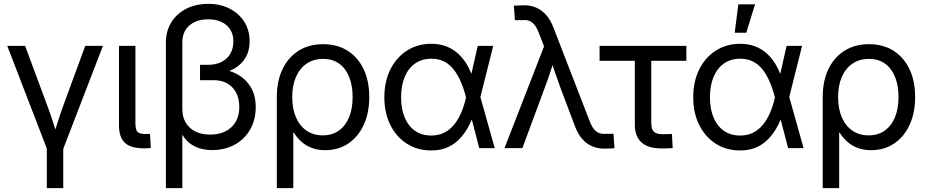

<svg xmlns="http://www.w3.org/2000/svg" viewBox="-20 -757 4734 981"><path d="M221.7 8.3 17.1 -522.5H108.4L220.7 -219.7Q235.8 -179.7 248.8 -139.6Q261.7 -99.6 274.4 -60.1H251.5Q264.6 -99.6 277.1 -139.6Q289.6 -179.7 304.2 -219.7L415.5 -522.5H505.9L301.3 8.3ZM219.2 204.1V-3.9H303.2V204.1Z M717.8 1Q648.4 1 618.2 -27.1Q587.9 -55.2 587.9 -117.2V-522.5H671.9V-128.9Q671.9 -95.2 682.1 -83.7Q692.4 -72.3 723.1 -72.3Q729.5 -72.3 735.8 -72.3Q742.2 -72.3 746.6 -72.8L750.5 -1Q743.2 0 734.6 0.5Q726.1 1 717.8 1Z M827.6 204.1V-540Q827.6 -598.1 855 -642.6Q882.3 -687 931.4 -712.2Q980.5 -737.3 1043.9 -737.3Q1106 -737.3 1153.8 -712.6Q1201.7 -688 1228.5 -645Q1255.4 -602.1 1255.4 -545.9Q1255.4 -498.5 1235.6 -464.1Q1215.8 -429.7 1180.9 -408.7Q1146 -387.7 1099.6 -380.4V-405.8Q1152.8 -399.9 1195.1 -376Q1237.3 -352.1 1262 -310.5Q1286.6 -269 1286.6 -209Q1286.6 -145 1258.3 -95.5Q1230 -45.9 1179.7 -18.1Q1129.4 9.8 1064 9.8Q1024.9 9.8 992.2 -1.7Q959.5 -13.2 935.3 -37.8Q911.1 -62.5 896 -102.1L911.6 -112.3V204.1ZM1053.7 -69.3Q1099.6 -69.3 1132.8 -86.4Q1166 -103.5 1184.3 -135Q1202.6 -166.5 1202.6 -209Q1202.6 -272.9 1167.5 -310.1Q1132.3 -347.2 1072.3 -347.2H1002V-425.8H1042.5Q1082.5 -425.8 1111.6 -440.4Q1140.6 -455.1 1156.5 -481.9Q1172.4 -508.8 1172.4 -545.4Q1172.4 -597.7 1137.7 -627.9Q1103 -658.2 1043.9 -658.2Q983.4 -658.2 947.5 -626.7Q911.6 -595.2 911.6 -540.5V-197.8Q911.6 -161.1 928 -132.1Q944.3 -103 976.1 -86.2Q1007.8 -69.3 1053.7 -69.3Z M1394.5 204.1V-261.7Q1394.5 -343.8 1423.8 -404.3Q1453.1 -464.8 1506.1 -498Q1559.1 -531.2 1630.9 -531.2Q1702.6 -531.2 1755.4 -498.3Q1808.1 -465.3 1837.4 -404.5Q1866.7 -343.8 1866.7 -261.2Q1866.7 -180.2 1838.4 -118.9Q1810.1 -57.6 1759.5 -23.7Q1709 10.3 1641.6 10.3Q1602.5 10.3 1572.3 -1.5Q1542 -13.2 1519.5 -33.4Q1497.1 -53.7 1481 -79.6H1478.5V204.1ZM1628.9 -65.4Q1676.8 -65.4 1711.2 -89.6Q1745.6 -113.8 1763.7 -158Q1781.7 -202.1 1781.7 -261.2Q1781.7 -320.3 1763.9 -364.3Q1746.1 -408.2 1712.4 -432.1Q1678.7 -456.1 1630.4 -456.1Q1582.5 -456.1 1546.9 -431.9Q1511.2 -407.7 1492.2 -364Q1473.1 -320.3 1473.1 -261.2Q1473.1 -202.1 1491.9 -158Q1510.7 -113.8 1545.9 -89.6Q1581.1 -65.4 1628.9 -65.4Z M2183.1 11.7Q2112.3 11.7 2058.3 -23.2Q2004.4 -58.1 1974.1 -119.1Q1943.8 -180.2 1943.8 -259.8Q1943.8 -339.8 1974.1 -401.4Q2004.4 -462.9 2058.6 -498Q2112.8 -533.2 2184.1 -533.2Q2225.1 -533.2 2257.8 -521Q2290.5 -508.8 2316.2 -486.8Q2341.8 -464.8 2361.1 -434.3Q2380.4 -403.8 2393.6 -366.2H2423.8L2434.1 -262.7L2507.8 0H2428.7L2360.4 -262.7Q2348.6 -307.1 2332.8 -343Q2316.9 -378.9 2296.1 -404.3Q2275.4 -429.7 2247.8 -443.4Q2220.2 -457 2184.6 -457Q2136.2 -457 2101.3 -432.9Q2066.4 -408.7 2047.9 -364.3Q2029.3 -319.8 2029.3 -259.8Q2029.3 -200.2 2047.9 -156.2Q2066.4 -112.3 2100.8 -88.4Q2135.3 -64.5 2183.6 -64.5Q2219.7 -64.5 2248.3 -78.4Q2276.9 -92.3 2298.6 -118.2Q2320.3 -144 2335.9 -179.9Q2351.6 -215.8 2361.3 -259.8L2420.9 -522.5H2500L2434.1 -259.8L2423.8 -156.2H2394.5Q2380.4 -119.6 2360.8 -89.1Q2341.3 -58.6 2315.9 -35.9Q2290.5 -13.2 2257.8 -0.7Q2225.1 11.7 2183.1 11.7Z M2557.6 0 2759.8 -520 2732.9 -589.4Q2723.1 -614.7 2711.4 -629.4Q2699.7 -644 2685.3 -649.9Q2670.9 -655.8 2651.9 -654.3L2610.8 -653.8L2605.5 -728Q2617.2 -728.5 2631.1 -729.2Q2645 -730 2659.7 -730Q2692.9 -730 2721.2 -717.3Q2749.5 -704.6 2771.2 -679.7Q2793 -654.8 2807.1 -617.7L2992.7 -138.2Q3002.4 -112.8 3014.2 -98.1Q3025.9 -83.5 3040.3 -77.6Q3054.7 -71.8 3073.2 -73.2H3114.7L3119.6 0.5Q3108.4 1 3094.5 1.7Q3080.6 2.4 3065.9 2.4Q3032.2 2.4 3003.9 -10.3Q2975.6 -22.9 2954.1 -47.9Q2932.6 -72.8 2918.5 -109.9L2845.7 -302.7Q2830.6 -343.3 2817.1 -382.8Q2803.7 -422.4 2791 -461.9H2815.4Q2802.7 -422.9 2789.6 -382.8Q2776.4 -342.8 2761.2 -302.7L2648.9 0Z M3359.4 1.5Q3292 1.5 3257.8 -29.3Q3223.6 -60.1 3223.6 -120.1V-446.3H3043.5V-522.5H3486.8V-446.3H3307.6V-128.9Q3307.6 -97.2 3320.6 -84.2Q3333.5 -71.3 3365.7 -71.3Q3377.4 -71.3 3389.4 -71.8Q3401.4 -72.3 3413.1 -72.8L3417 -0.5Q3403.8 0.5 3389.2 1Q3374.5 1.5 3359.4 1.5Z M3761.2 11.7Q3690.4 11.7 3636.5 -23.2Q3582.5 -58.1 3552.2 -119.1Q3522 -180.2 3522 -259.8Q3522 -339.8 3552.2 -401.4Q3582.5 -462.9 3636.7 -498Q3690.9 -533.2 3762.2 -533.2Q3803.2 -533.2 3835.9 -521Q3868.7 -508.8 3894.3 -486.8Q3919.9 -464.8 3939.2 -434.3Q3958.5 -403.8 3971.7 -366.2H4002L4012.2 -262.7L4085.9 0H4006.8L3938.5 -262.7Q3926.8 -307.1 3910.9 -343Q3895 -378.9 3874.3 -404.3Q3853.5 -429.7 3825.9 -443.4Q3798.3 -457 3762.7 -457Q3714.4 -457 3679.4 -432.9Q3644.5 -408.7 3626 -364.3Q3607.4 -319.8 3607.4 -259.8Q3607.4 -200.2 3626 -156.2Q3644.5 -112.3 3679 -88.4Q3713.4 -64.5 3761.7 -64.5Q3797.9 -64.5 3826.4 -78.4Q3855 -92.3 3876.7 -118.2Q3898.4 -144 3914.1 -179.9Q3929.7 -215.8 3939.5 -259.8L3999 -522.5H4078.1L4012.2 -259.8L4002 -156.2H3972.7Q3958.5 -119.6 3939 -89.1Q3919.4 -58.6 3894 -35.9Q3868.7 -13.2 3835.9 -0.7Q3803.2 11.7 3761.2 11.7ZM3733.9 -589.8 3752.4 -734.9H3837.9L3793 -589.8Z M4183.6 204.1V-261.7Q4183.6 -343.8 4212.9 -404.3Q4242.2 -464.8 4295.2 -498Q4348.1 -531.2 4419.9 -531.2Q4491.7 -531.2 4544.4 -498.3Q4597.2 -465.3 4626.5 -404.5Q4655.8 -343.8 4655.8 -261.2Q4655.8 -180.2 4627.4 -118.9Q4599.1 -57.6 4548.6 -23.7Q4498 10.3 4430.7 10.3Q4391.6 10.3 4361.3 -1.5Q4331.1 -13.2 4308.6 -33.4Q4286.1 -53.7 4270 -79.6H4267.6V204.1ZM4418 -65.4Q4465.8 -65.4 4500.2 -89.6Q4534.7 -113.8 4552.7 -158Q4570.8 -202.1 4570.8 -261.2Q4570.8 -320.3 4553 -364.3Q4535.2 -408.2 4501.5 -432.1Q4467.8 -456.1 4419.4 -456.1Q4371.6 -456.1 4335.9 -431.9Q4300.3 -407.7 4281.2 -364Q4262.2 -320.3 4262.2 -261.2Q4262.2 -202.1 4281 -158Q4299.8 -113.8 4335 -89.6Q4370.1 -65.4 4418 -65.4Z"/></svg>

Font: Inter 28pt
Style: Regular
Weight: 400
Designer: Rasmus Andersson
Foundry: rsms
Version: Version 4.001;git-66647c0bb